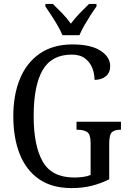

<svg xmlns="http://www.w3.org/2000/svg" viewBox="-20 -951 657 981"><path d="M346 10Q245 10 179 -36Q113 -82 80.5 -164.5Q48 -247 48 -358Q48 -466 82 -548.5Q116 -631 183.5 -677.5Q251 -724 350 -724Q444 -724 493.5 -692Q543 -660 543 -613Q543 -580 521 -561.5Q499 -543 463 -543Q463 -574 451.5 -603.5Q440 -633 414.5 -652.5Q389 -672 347 -672Q244 -672 198 -593Q152 -514 152 -358Q152 -206 198.5 -125Q245 -44 359 -44Q382 -44 404 -47Q426 -50 443 -57V-221Q443 -265 425 -276.5Q407 -288 378 -288H371V-329H598V-288H592Q567 -288 552.5 -276Q538 -264 538 -217V-35Q494 -13 447.5 -1.5Q401 10 346 10ZM299 -771Q290 -794 274.5 -820.5Q259 -847 242 -873Q225 -899 212 -918V-931H250Q273 -909 298 -883Q323 -857 342 -830Q362 -857 387 -883Q412 -909 435 -931H473V-918Q459 -899 442.5 -873Q426 -847 410.5 -820.5Q395 -794 386 -771Z"/></svg>

Font: Noto Serif Condensed
Style: Regular
Weight: 400
Width: 3
Designer: Monotype Design Team
Foundry: Monotype Imaging Inc.
Version: Version 2.013; ttfautohint (v1.8.4.7-5d5b)